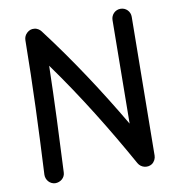

<svg xmlns="http://www.w3.org/2000/svg" viewBox="-84 -785 826 905"><g transform="rotate(-10 329.0 -332.0)"><path d="M107.4 45.9C132.8 46.4 155.3 27.8 155.8 2.4C164.1 -168.9 171.4 -334 175.3 -504.4C296.9 -335.9 407.2 -156.2 505.4 20C518.6 43.5 549.3 50.8 571.3 36.6C584.5 27.3 591.3 12.2 591.3 -1.5L598.6 -664.1C599.1 -689.5 578.6 -710.4 553.2 -710.4C527.8 -710.9 507.3 -690.4 506.8 -665L501.5 -169.9C401.9 -339.4 290 -510.7 168.5 -670.4C162.6 -678.7 149.4 -688 136.2 -688.5C123 -689.9 111.8 -686 101.6 -676.8C91.3 -667.5 86.4 -656.2 85.9 -643.1C83.5 -421.4 75.2 -222.2 64 -2.4C63.5 22.9 82 44.4 107.4 45.9Z"/></g></svg>

Font: Mikhak Medium
Style: Regular
Weight: 500
Designer: Amin Abedi
Version: Version 3.2